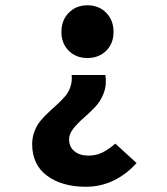

<svg xmlns="http://www.w3.org/2000/svg" viewBox="-20 -528 640 734"><path d="M314 -306.2Q271 -306.2 242.9 -334Q214.8 -361.8 214.8 -405.8Q214.8 -450.7 242.9 -479.2Q271 -507.8 314 -507.8Q357.9 -507.8 386 -479.2Q414.1 -450.7 414.1 -405.8Q414.1 -361.8 386 -334Q357.9 -306.2 314 -306.2ZM308.1 186Q217.3 186 160.2 144Q103 102.1 103 22.9Q103 -3.4 112.1 -26.6Q121.1 -49.8 135.3 -66.7Q149.4 -83.5 166.3 -99.1Q183.1 -114.7 199.7 -129.9Q216.3 -145 229.5 -160.6Q242.7 -176.3 249.5 -197Q256.3 -217.8 253.9 -241.2H382.8Q388.7 -204.1 376.5 -172.1Q364.3 -140.1 342.8 -117.9Q321.3 -95.7 299.1 -76.4Q276.9 -57.1 260.5 -36.6Q244.1 -16.1 244.1 3.9Q244.1 33.7 264.6 50.3Q285.2 66.9 317.9 66.9Q347.2 66.9 371.1 55.2Q395 43.5 420.9 21L502 95.2Q464.4 137.7 414.8 161.9Q365.2 186 308.1 186Z"/></svg>

Font: Office Code Pro D Bold
Style: Regular
Weight: 700
Designer: Nathan Rutzky & Paul D. Hunt
Foundry: Adobe Systems Incorporated
Version: Version 1.004;PS 001.004;hotconv 1.0.70;makeotf.lib2.5.58329